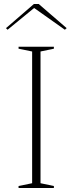

<svg xmlns="http://www.w3.org/2000/svg" viewBox="-20 -942 363 962"><path d="M250 -708V-698L183 -684V-24L250 -10V0H73V-10L141 -24V-684L73 -698V-708ZM18 -793 10 -801 150 -922H174L314 -801L305 -793L151 -902Z"/></svg>

Font: Kalnia ExtraLight
Style: Regular
Weight: 250
Designer: Frida Medrano
Foundry: Frida Medrano
Version: Version 1.105